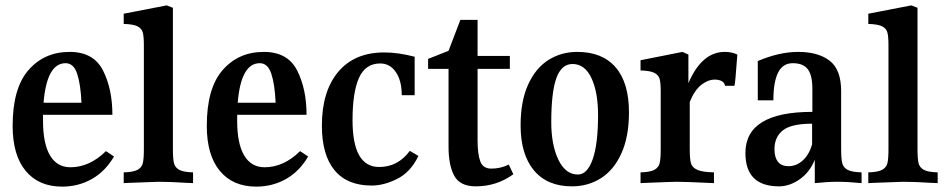

<svg xmlns="http://www.w3.org/2000/svg" viewBox="-20 -678 3531 714"><path d="M404 -96Q371 -40 321 -12Q271 16 211 16Q124 16 75.5 -42.5Q27 -101 27 -210Q27 -350 86 -417.5Q145 -485 239 -485Q328 -485 363 -416Q398 -347 398 -251H140V-228Q140 -144 166 -100Q192 -56 242 -56Q313 -56 374 -116ZM142 -296H283Q280 -364 267 -403.5Q254 -443 224 -443Q154 -443 142 -296Z M623 -649V-123Q623 -87 627 -71Q631 -55 646.5 -46.5Q662 -38 698 -37V3L675 2Q614 -2 569 -2Q556 -2 460 2L440 3V-37Q476 -38 491.5 -46.5Q507 -55 511 -71Q515 -87 515 -123V-510Q515 -542 511 -557Q507 -572 491.5 -580Q476 -588 440 -589V-627L600 -658Z M1126 -96Q1093 -40 1043 -12Q993 16 933 16Q846 16 797.5 -42.5Q749 -101 749 -210Q749 -350 808 -417.5Q867 -485 961 -485Q1050 -485 1085 -416Q1120 -347 1120 -251H862V-228Q862 -144 888 -100Q914 -56 964 -56Q1035 -56 1096 -116ZM864 -296H1005Q1002 -364 989 -403.5Q976 -443 946 -443Q876 -443 864 -296Z M1522 -467V-324H1474Q1474 -378 1452 -410Q1430 -442 1394 -442Q1339 -442 1315 -388.5Q1291 -335 1291 -231Q1291 -57 1390 -57Q1460 -57 1504 -117L1536 -98Q1507 -38 1457.5 -13Q1408 12 1362 12Q1271 12 1224 -45Q1177 -102 1177 -211Q1177 -338 1237.5 -410.5Q1298 -483 1409 -483Q1461 -483 1522 -467Z M1889 -30Q1827 15 1749 15Q1691 15 1669.5 -24Q1648 -63 1648 -132V-422H1572V-459L1648 -489L1692 -604H1756V-470H1876V-422H1756V-156Q1756 -105 1766 -78Q1776 -51 1807 -51Q1842 -51 1872 -66Z M2319 -260Q2319 -170 2291 -108Q2263 -46 2215 -15.5Q2167 15 2107 15Q2015 15 1965.5 -44.5Q1916 -104 1916 -212Q1916 -302 1944 -363.5Q1972 -425 2019.5 -455Q2067 -485 2127 -485Q2220 -485 2269.5 -427.5Q2319 -370 2319 -260ZM2030 -224Q2030 -139 2056.5 -84Q2083 -29 2129 -29Q2164 -29 2184 -85.5Q2204 -142 2204 -250Q2204 -335 2179.5 -387.5Q2155 -440 2109 -440Q2068 -440 2049 -387.5Q2030 -335 2030 -224Z M2722 -475Q2714 -362 2711 -359H2676Q2675 -370 2664.5 -376Q2654 -382 2638 -382Q2613 -382 2588 -362.5Q2563 -343 2545 -299V-123Q2545 -87 2549.5 -71Q2554 -55 2573 -46.5Q2592 -38 2635 -37V3Q2530 -2 2497 -2Q2481 -2 2383 2L2362 3V-37Q2398 -38 2413.5 -46.5Q2429 -55 2433 -71Q2437 -87 2437 -123V-338Q2437 -370 2433 -384.5Q2429 -399 2413.5 -407Q2398 -415 2362 -416V-454L2518 -485L2540 -475V-369Q2590 -485 2675 -485Q2702 -485 2722 -475Z M3184 -37V3Q3134 -2 3094 -2Q3057 -2 3010 3V-84Q2991 -37 2953.5 -11Q2916 15 2877 15Q2752 15 2752 -109Q2752 -262 3001 -262V-348Q3001 -398 2984 -420.5Q2967 -443 2928 -443Q2891 -443 2873.5 -408Q2856 -373 2856 -305H2798V-451Q2878 -485 2948 -485Q3023 -485 3065.5 -452Q3108 -419 3108 -339V-123Q3108 -88 3112 -71.5Q3116 -55 3132 -46.5Q3148 -38 3184 -37ZM3000 -141V-218Q2922 -218 2891 -193Q2860 -168 2860 -123Q2860 -93 2873 -76.5Q2886 -60 2912 -60Q2942 -60 2965.5 -81.5Q2989 -103 3000 -141Z M3392 -649V-123Q3392 -87 3396 -71Q3400 -55 3415.5 -46.5Q3431 -38 3467 -37V3L3444 2Q3383 -2 3338 -2Q3325 -2 3229 2L3209 3V-37Q3245 -38 3260.5 -46.5Q3276 -55 3280 -71Q3284 -87 3284 -123V-510Q3284 -542 3280 -557Q3276 -572 3260.5 -580Q3245 -588 3209 -589V-627L3369 -658Z"/></svg>

Font: Gupter
Style: Bold
Weight: 700
Designer: Octavio Pardo
Version: Version 1.000